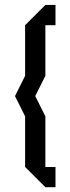

<svg xmlns="http://www.w3.org/2000/svg" viewBox="-20 -687 290 790"><path d="M166.7 0H208.3V83.3H166.7L83.3 0V-208.3L41.7 -291.7L83.3 -375V-583.3L166.7 -666.7H208.3V-583.3H166.7V-375L125 -291.7L166.7 -208.3Z"/></svg>

Font: Yulong
Style: Regular
Weight: 400
Designer: GGBotNet
Foundry: f0n7.com
Version: 1.00